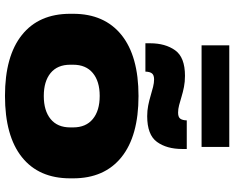

<svg xmlns="http://www.w3.org/2000/svg" viewBox="-103 -796 918 752"><g transform="rotate(90 356.0 -420.0)"><path d="M157.5 -750.5V-859H555.5V-750.5ZM355.5 19.5Q200 19.5 117 -46.8Q34 -113 34 -236V-247.5Q34 -370 117 -436.8Q200 -503.5 356 -503.5Q512.5 -503.5 595.5 -436.8Q678.5 -370 678.5 -247.5V-236Q678.5 -113 595.5 -46.8Q512.5 19.5 355.5 19.5ZM356 -132.5Q413.5 -132.5 446.2 -159.2Q479 -186 479 -236V-247.5Q479 -297.5 446.2 -324.5Q413.5 -351.5 355.5 -351.5Q298.5 -351.5 266 -324.5Q233.5 -297.5 233.5 -247.5V-236Q233.5 -186 266 -159.2Q298.5 -132.5 356 -132.5ZM435 -537.5Q413 -537.5 393 -541.5Q373 -545.5 354.8 -551Q336.5 -556.5 320.5 -560.5Q304.5 -564.5 291 -564.5Q274 -564.5 267.5 -556.2Q261 -548 260.5 -530.5H149.5V-549Q149.5 -608.5 177 -647Q204.5 -685.5 277 -685.5Q300.5 -685.5 320.8 -681.5Q341 -677.5 358.8 -672Q376.5 -666.5 392 -662.5Q407.5 -658.5 421 -658.5Q438.5 -658.5 444.8 -667Q451 -675.5 451.5 -692.5H563.5V-674.5Q563.5 -614 535.8 -575.8Q508 -537.5 435 -537.5Z"/></g></svg>

Font: Anek Latin Expanded ExtraBold
Style: Regular
Weight: 800
Width: 7
Designer: Yesha Goshar
Foundry: Ek Type
Version: Version 1.003